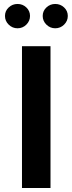

<svg xmlns="http://www.w3.org/2000/svg" viewBox="-20 -940 362 960"><path d="M4.9 -860.2Q4.9 -835.1 23.5 -816.8Q42.1 -798.6 67.7 -798.6Q93.4 -798.6 111.7 -816.8Q130.1 -835.1 130.1 -860.2Q130.1 -885.4 111.7 -902.8Q93.4 -920.2 67.7 -920.2Q42.1 -920.2 23.5 -902.8Q4.9 -885.4 4.9 -860.2ZM193.5 -860.2Q193.5 -835.1 212.1 -816.8Q230.7 -798.6 256.2 -798.6Q282 -798.6 300.5 -816.8Q319 -835.1 319 -860.2Q319 -885.4 300.5 -902.8Q282 -920.2 256.2 -920.2Q230.7 -920.2 212.1 -902.8Q193.5 -885.4 193.5 -860.2ZM232.5 0V-709.1H89.9V0Z"/></svg>

Font: Estedad-FD VF
Style: Regular
Weight: 100
Designer: Amin Abedi
Version: Version 7.3